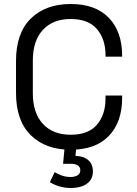

<svg xmlns="http://www.w3.org/2000/svg" viewBox="-20 -734 682 959"><path d="M333 14Q208 14 134 -58.5Q60 -131 60 -270V-430Q60 -569 134 -641.5Q208 -714 333 -714Q457 -714 523.5 -645Q590 -576 590 -456V-451H507V-459Q507 -538 464.5 -588.5Q422 -639 333 -639Q244 -639 194 -584.5Q144 -530 144 -432V-268Q144 -170 194 -115.5Q244 -61 333 -61Q422 -61 464.5 -111.5Q507 -162 507 -241V-257H590V-244Q590 -124 523.5 -55Q457 14 333 14ZM334 205Q304 205 277 197Q250 189 229 176L253 126Q270 136 289.5 143Q309 150 333 150Q353 150 367 142Q381 134 381 116Q381 100 368.5 92Q356 84 332 84H295L305 -21H363L357 45Q396 45 420 65Q444 85 444 123Q444 151 429 169.5Q414 188 389 196.5Q364 205 334 205Z"/></svg>

Font: Space Grotesk Light
Style: Regular
Weight: 400
Version: Version 2.000